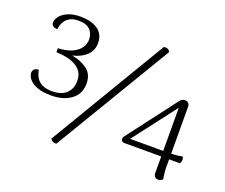

<svg xmlns="http://www.w3.org/2000/svg" viewBox="-117 -884 1262 1076"><g transform="rotate(20 513.5 -345.5)"><path d="M188 -231Q142 -231 113 -240.5Q84 -250 68 -263.5Q52 -277 46 -291Q40 -305 40 -312Q40 -319 43 -326Q46 -333 54 -338Q62 -343 75 -343Q77 -332 82 -317Q87 -302 98 -288Q109 -274 130.5 -264.5Q152 -255 185 -255Q241 -255 270 -283Q299 -311 299 -356Q299 -398 275.5 -422.5Q252 -447 214.5 -457.5Q177 -468 134 -469V-493Q183 -495 216 -509.5Q249 -524 265.5 -547.5Q282 -571 282 -598Q282 -633 260 -655.5Q238 -678 192 -678Q155 -678 134 -663.5Q113 -649 104.5 -629Q96 -609 94 -592Q80 -592 72 -596.5Q64 -601 61.5 -607Q59 -613 59 -619Q59 -636 73 -655.5Q87 -675 117.5 -689Q148 -703 196 -703Q220 -703 244.5 -698Q269 -693 290 -681Q311 -669 323.5 -648Q336 -627 336 -597Q336 -552 305.5 -523Q275 -494 224 -482Q279 -472 316 -444Q353 -416 353 -361Q353 -299 307 -265Q261 -231 188 -231ZM690 -703Q702 -705 712.5 -701Q723 -697 727 -685L309 13Q297 14 288 10Q279 6 273 -4ZM933 -76Q933 -57 935 -38Q937 -19 940 -5Q938 -1 930.5 3Q923 7 913 7Q901 7 893.5 -1Q886 -9 886 -21L885 -411L688 -154H904Q927 -154 951.5 -155.5Q976 -157 999 -162Q1005 -153 1004 -140.5Q1003 -128 996 -121H660Q648 -126 646.5 -136.5Q645 -147 651 -154L877 -451Q881 -455 888 -459Q895 -463 905 -463Q916 -463 924 -455.5Q932 -448 932 -434Z"/></g></svg>

Font: Arima Thin Light
Style: Regular
Weight: 300
Version: Version 1.100